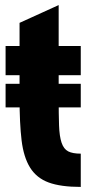

<svg xmlns="http://www.w3.org/2000/svg" viewBox="-20 -726 346 756"><path d="M2 -545V-430H57V-339Q57 -240 65 -173.5Q73 -107 98.5 -66Q124 -25 171.5 -7.5Q219 10 298 10V-121Q266 -121 248.5 -130Q231 -139 222.5 -164Q214 -189 212.5 -232.5Q211 -276 211 -345V-430H298V-545H211V-706L57 -636V-545ZM2 -303H298V-396H2Z"/></svg>

Font: Secuela Black
Style: Regular
Weight: 900
Designer: Fernando Haro
Foundry: deFharo
Version: Version 1.704